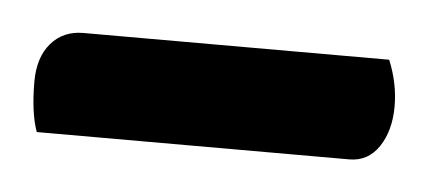

<svg xmlns="http://www.w3.org/2000/svg" viewBox="-24 -696 318 142"><g transform="rotate(5 134.5 -625.0)"><path d="M1 -624Q1 -642 10 -652.5Q19 -663 34 -663H261Q268 -646 268 -629Q268 -611 260 -599Q252 -587 238 -587H6Q1 -601 1 -624Z"/></g></svg>

Font: Yanone Kaffeesatz
Style: Regular
Weight: 400
Designer: Yanone (Cyrillic: Daniel Pouzeot & Huerta Tipografica)
Foundry: Yanone
Version: Version 1.100;PS 001.100;hotconv 1.0.70;makeotf.lib2.5.58329